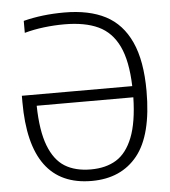

<svg xmlns="http://www.w3.org/2000/svg" viewBox="-53 -798 758 855"><g transform="rotate(-5 325.5 -370.0)"><path d="M600.5 -368.5Q600.5 -172.5 527.8 -81.8Q455 9 323 9Q45.5 9 45.5 -367.5V-396H539Q535.5 -509 504 -574.8Q472.5 -640.5 413 -668.5Q353.5 -696.5 261 -696.5Q216.5 -696.5 170.5 -691Q124.5 -685.5 83 -674V-727.5Q167 -749 265.5 -749Q376 -749 449.8 -710.8Q523.5 -672.5 562 -588.2Q600.5 -504 600.5 -368.5ZM539.5 -346H107.5Q109.5 -234 135.2 -167Q161 -100 207.5 -71.2Q254 -42.5 323.5 -42.5Q391 -42.5 437.5 -71.2Q484 -100 510.5 -167Q537 -234 539.5 -346Z"/></g></svg>

Font: Encode Sans Semi Condensed Light
Style: Regular
Weight: 300
Width: 4
Designer: Multiple Designers
Foundry: Impallari Type
Version: Version 2.000